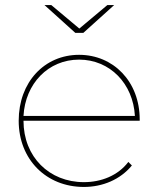

<svg xmlns="http://www.w3.org/2000/svg" viewBox="-20 -737 627 760"><path d="M73 -278C80 -406 171 -501 293 -501C415 -501 507 -406 514 -278ZM312 3C386 3 456 -26 502 -82L488 -96C447 -42 381 -16 312 -16C175 -16 73 -116 73 -259H533V-264C533 -414 429 -520 293 -520C156 -520 54 -412 54 -259C54 -106 163 3 312 3ZM432 -717H405L294 -624L183 -717H156L278 -607H310Z"/></svg>

Font: Montserrat-Alt1 Thin
Style: Regular
Weight: 100
Designer: Differentunic
Foundry: Differentunic
Version: Version 7.222